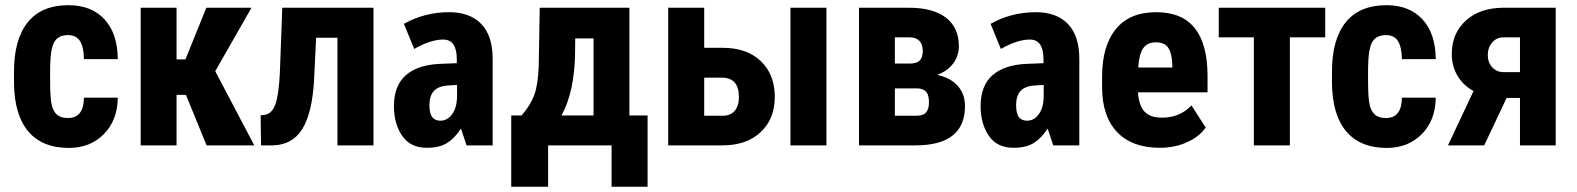

<svg xmlns="http://www.w3.org/2000/svg" viewBox="-20 -558 6052 737"><path d="M241.2 -105Q301.3 -105 302.2 -183.1H432.1Q431.2 -96.7 378.9 -43.5Q326.7 9.8 244.1 9.8Q142.1 9.8 88.4 -53.7Q34.7 -117.2 33.7 -240.7V-282.7Q33.7 -407.2 86.7 -472.7Q139.6 -538.1 243.2 -538.1Q330.6 -538.1 380.9 -484.1Q431.2 -430.2 432.1 -331.1H302.2Q301.8 -375.5 287.6 -399.4Q273.4 -423.3 240.7 -423.3Q204.6 -423.3 189 -397.7Q173.3 -372.1 172.4 -298.3V-244.6Q172.4 -180.2 178.7 -154.5Q185.1 -128.9 199.7 -116.9Q214.4 -105 241.2 -105Z M693.8 -193.8H657.7V0H520V-528.3H657.7V-330.1H691.9L772 -528.3H945.3L806.2 -284.7L956.1 0H772.9Z M1413.6 -528.3V0H1275.4V-413.1H1193.4L1185.5 -250Q1178.2 -123 1140.1 -62.3Q1102.1 -1.5 1026.9 0H981.9L980.5 -115.2L996.1 -117.2Q1023.9 -121.1 1037.1 -157.7Q1050.3 -194.3 1054.2 -277.8L1063.5 -528.3Z M1734.4 -190.9V-231.9L1702.1 -230Q1663.6 -228 1646 -209.2Q1628.4 -190.4 1628.4 -155.3Q1628.4 -122.6 1639.2 -108.4Q1649.9 -94.7 1670.4 -94.7Q1697.8 -94.7 1715.8 -120.1Q1734.4 -145.5 1734.4 -190.9ZM1611.8 -499.5Q1655.3 -511.2 1704.1 -511.2Q1783.2 -511.2 1827.1 -466.3Q1871.1 -420.9 1871.1 -331.5V-3.4V0H1867.2H1773.4H1771L1770 -2.4L1749.5 -64.5Q1725.1 -27.3 1697.3 -9.8Q1667.5 9.3 1619.1 9.3Q1618.7 9.3 1618.2 9.3Q1618.2 9.3 1617.7 9.3Q1555.2 9.3 1523.4 -37.1Q1507.8 -60.1 1500 -88.4Q1492.2 -116.7 1492.2 -150.4Q1492.2 -229.5 1538.1 -269.5Q1584 -309.6 1670.9 -313L1733.4 -315.4V-331.1Q1733.4 -406.2 1681.2 -406.2Q1634.8 -406.2 1573.2 -372.1L1569.8 -370.1L1568.4 -374L1531.7 -463.4L1530.3 -466.3L1533.2 -467.8Q1568.8 -488.3 1611.8 -499.5Z M2135.3 -114.7H2258.3V-410.6H2188L2187.5 -358.4Q2186 -207 2135.3 -114.7ZM1981.9 -114.7Q2016.1 -153.8 2030.8 -193.4Q2045.4 -232.9 2047.9 -304.2L2051.8 -528.3H2396V-114.7H2465.8V158.7H2327.6V0H2084V158.7H1942.4V-114.7Z M2683.1 -259.8V-113.8H2755.4Q2784.2 -113.8 2800.3 -132.8Q2816.4 -151.9 2816.4 -185.5Q2816.4 -259.8 2751.5 -259.8ZM3152.3 0H3014.2V-528.3H3152.3ZM2683.1 -374.5H2753.9Q2847.2 -374.5 2900.6 -323.2Q2954.1 -272 2954.1 -186Q2954.1 -102.1 2900.1 -51Q2846.2 0 2753.4 0H2544.9V-528.3H2683.1Z M3415 -314H3471.2Q3499 -314 3510.5 -325.9Q3522 -337.9 3522 -361.3Q3522 -412.6 3474.1 -414.6H3415ZM3415 -218.8V-113.8H3497.6Q3524.4 -113.8 3535.2 -127Q3545.9 -140.1 3545.9 -165.5Q3545.9 -194.8 3534.2 -206.5Q3522.5 -218.3 3500.5 -218.8ZM3277.3 0V-528.3H3469.2Q3561.5 -528.3 3611.1 -490.2Q3660.6 -452.1 3660.6 -380.9Q3660.6 -344.2 3639.4 -315.2Q3618.2 -286.1 3577.6 -270.5Q3627 -260.3 3655.5 -229.2Q3684.1 -198.2 3684.1 -150.9Q3684.1 0 3494.1 0Z M3986.3 -190.9V-231.9L3954.1 -230Q3915.5 -228 3897.9 -209.2Q3880.4 -190.4 3880.4 -155.3Q3880.4 -122.6 3891.1 -108.4Q3901.9 -94.7 3922.4 -94.7Q3949.7 -94.7 3967.8 -120.1Q3986.3 -145.5 3986.3 -190.9ZM3863.8 -499.5Q3907.2 -511.2 3956.1 -511.2Q4035.2 -511.2 4079.1 -466.3Q4123 -420.9 4123 -331.5V-3.4V0H4119.1H4025.4H4022.9L4022 -2.4L4001.5 -64.5Q3977.1 -27.3 3949.2 -9.8Q3919.4 9.3 3871.1 9.3Q3870.6 9.3 3870.1 9.3Q3870.1 9.3 3869.6 9.3Q3807.1 9.3 3775.4 -37.1Q3759.8 -60.1 3752 -88.4Q3744.1 -116.7 3744.1 -150.4Q3744.1 -229.5 3790 -269.5Q3835.9 -309.6 3922.9 -313L3985.4 -315.4V-331.1Q3985.4 -406.2 3933.1 -406.2Q3886.7 -406.2 3825.2 -372.1L3821.8 -370.1L3820.3 -374L3783.7 -463.4L3782.2 -466.3L3785.2 -467.8Q3820.8 -488.3 3863.8 -499.5Z M4349.1 -298.8H4480V-307.6Q4479 -351.6 4464.8 -374Q4451.2 -395.5 4417.2 -395.5Q4383.3 -395.5 4367.9 -372.6Q4352.5 -349.6 4349.1 -298.8ZM4535.6 -11.7Q4489.3 9.3 4432.1 9.3Q4325.2 9.3 4267.8 -51.3Q4210.4 -111.8 4210.4 -224.1V-263.2Q4210.4 -381.8 4263.2 -446.3Q4315.9 -511.2 4418 -511.2Q4517.1 -511.2 4565.9 -450.2Q4614.3 -389.6 4615.2 -270.5V-207V-203.6H4612.3H4348.1Q4351.6 -153.3 4373 -129.9Q4395 -106 4440.9 -106.4Q4507.3 -106.4 4550.3 -150.4L4553.2 -153.3L4555.7 -149.9L4606.9 -70.3L4608.4 -68.4L4606.9 -66.9Q4594.7 -49.8 4576.9 -35.9Q4559.1 -22 4535.6 -11.7Z M5066.9 -414.6H4931.2V0H4793V-414.6H4658.2V-528.3H5066.9Z M5300.3 -105Q5360.4 -105 5361.3 -183.1H5491.2Q5490.2 -96.7 5438 -43.5Q5385.7 9.8 5303.2 9.8Q5201.2 9.8 5147.5 -53.7Q5093.8 -117.2 5092.8 -240.7V-282.7Q5092.8 -407.2 5145.8 -472.7Q5198.7 -538.1 5302.2 -538.1Q5389.6 -538.1 5439.9 -484.1Q5490.2 -430.2 5491.2 -331.1H5361.3Q5360.8 -375.5 5346.7 -399.4Q5332.5 -423.3 5299.8 -423.3Q5263.7 -423.3 5248 -397.7Q5232.4 -372.1 5231.4 -298.3V-244.6Q5231.4 -180.2 5237.8 -154.5Q5244.1 -128.9 5258.8 -116.9Q5273.4 -105 5300.3 -105Z M5690.9 -346.7Q5690.9 -318.8 5707.8 -300Q5724.6 -281.2 5751 -281.2H5814.5V-414.6H5750.5Q5724.6 -414.6 5707.8 -394.8Q5690.9 -375 5690.9 -346.7ZM5951.7 -528.3V0H5814.5V-182.1H5763.2L5677.2 0H5538.1L5636.2 -208.5Q5596.2 -230.5 5574.5 -267.3Q5552.7 -304.2 5552.7 -351.1Q5552.7 -429.7 5606.7 -479Q5660.6 -528.3 5752.4 -528.3Z"/></svg>

Font: MAUL Condensed Bold
Style: Condensed Bold
Weight: 700
Designer: MAUL
Version: Version 1.0; 2020; ttfautohint (v1.8.3)